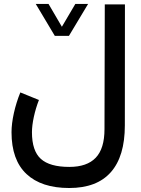

<svg xmlns="http://www.w3.org/2000/svg" viewBox="-20 -694 712 968"><path d="M256.3 -513.2 160.2 -674.3H224.6L292 -559.1L359.9 -674.3H424.3L327.6 -513.2ZM176.3 -189.9Q160.2 -148.9 150.6 -104.7Q141.1 -60.5 141.1 -27.3Q141.1 66.4 185.8 106.9Q230.5 147.5 329.6 147.5Q418.5 147.5 462.6 101.3Q506.8 55.2 506.8 -43L508.3 -671.9H609.9L609.4 -62Q609.4 94.2 538.8 174.1Q468.3 253.9 329.1 253.9Q188.5 253.9 113.3 183.1Q38.1 112.3 38.1 -27.3Q38.1 -70.3 50 -124Q62 -177.7 82.5 -228Z"/></svg>

Font: Vazir Medium FD
Style: Medium-FD
Weight: 500
Designer: Saber Rastikerdar
Foundry: Saber Rastikerdar
Version: Version 30.0.0